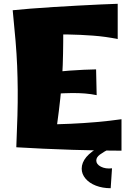

<svg xmlns="http://www.w3.org/2000/svg" viewBox="-20 -790 688 1013"><path d="M66 -13Q70 -107 72 -180Q74 -253 73.5 -316.5Q73 -380 70.5 -442Q68 -504 62 -575Q56 -646 47 -736L314 -714Q314 -633 313.5 -568.5Q313 -504 311 -447Q309 -390 304 -331.5Q299 -273 290.5 -204.5Q282 -136 269 -47ZM621 5Q576 5 508.5 4Q441 3 363 0.5Q285 -2 208 -5.5Q131 -9 66 -13L117 -131Q164 -131 224.5 -132.5Q285 -134 353 -137Q421 -140 489.5 -146Q558 -152 621 -161ZM490 -288Q433 -300 357.5 -299Q282 -298 191 -289L190 -401Q270 -412 348 -417.5Q426 -423 487 -424ZM601 -584Q538 -597 471 -602Q404 -607 341 -608Q278 -609 226 -608Q174 -607 142 -607L47 -736Q85 -740 141.5 -744.5Q198 -749 263 -753Q328 -757 392.5 -760.5Q457 -764 511.5 -766.5Q566 -769 601 -770ZM564 203Q521 203 486 189.5Q451 176 431 152Q411 128 411 100Q411 68 435.5 38.5Q460 9 515 -21L562 -7Q525 12 506.5 26Q488 40 488 57Q488 77 512.5 89.5Q537 102 571 98Z"/></svg>

Font: Marhey Light
Style: Regular
Weight: 300
Designer: Nur Syamsi & Bustanul Arifin
Foundry: Namelatype
Version: Version 1.000